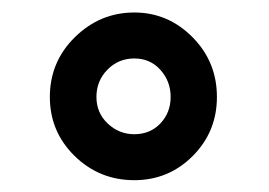

<svg xmlns="http://www.w3.org/2000/svg" viewBox="-20 -741 437 312"><path d="M61 -583.5Q61 -640.6 101.8 -680.7Q142.6 -720.7 198.2 -720.7Q252.9 -720.7 292.7 -680.7Q332.5 -640.6 332.5 -583.5Q332.5 -526.9 293.2 -487.5Q253.9 -448.2 198.2 -448.2Q141.6 -448.2 101.3 -487.5Q61 -526.9 61 -583.5ZM198.2 -522.9Q224.1 -522.9 240.7 -540.5Q257.3 -558.1 257.3 -583.5Q257.3 -608.9 240.7 -627.4Q224.1 -646 198.2 -646Q172.4 -646 154.5 -627.7Q136.7 -609.4 136.7 -583.5Q136.7 -557.6 155 -540.3Q173.3 -522.9 198.2 -522.9Z"/></svg>

Font: Roboto
Style: Regular
Weight: 900
Designer: Google
Version: Version 2.001171; 2014